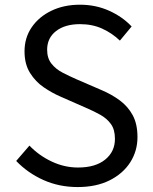

<svg xmlns="http://www.w3.org/2000/svg" viewBox="-20 -766 636 800"><path d="M303.6 13.4Q226.3 13.4 160.7 -16Q95.2 -45.5 47.5 -95.4L102.6 -159.3Q142.2 -118 195.3 -93Q248.3 -68 305.1 -68Q377.7 -68 418.3 -101.1Q458.9 -134.1 458.9 -187.3Q458.9 -225.8 442.5 -248.7Q426.2 -271.7 398.7 -287.3Q371.2 -302.8 336.2 -317.7L231.4 -363.8Q197.3 -378.5 162.8 -401.9Q128.3 -425.2 105.3 -461.9Q82.2 -498.5 82.2 -551.9Q82.2 -608.8 112.2 -652.5Q142.1 -696.2 194.3 -721.3Q246.4 -746.4 313.2 -746.4Q378.8 -746.4 434.6 -721.3Q490.4 -696.2 528.4 -655.7L479.6 -596.8Q446.3 -628.5 405.4 -646.9Q364.5 -665.4 313.2 -665.4Q250.9 -665.4 213.6 -636.6Q176.4 -607.8 176.4 -558.6Q176.4 -523 194.9 -500.2Q213.3 -477.3 241.4 -463Q269.4 -448.6 297.6 -436.2L401.5 -391.3Q444.5 -373.3 478.7 -348Q512.9 -322.8 532.9 -286.1Q552.8 -249.4 552.8 -194.6Q552.8 -136.9 522.7 -89.7Q492.5 -42.5 436.6 -14.5Q380.8 13.4 303.6 13.4Z"/></svg>

Font: Noto Sans HK Thin
Style: Regular
Weight: 100
Designer: Ryoko NISHIZUKA 西塚涼子 (kana, bopomofo & ideographs); Paul D. Hunt (Latin, Greek & Cyrillic); Sandoll Communications 산돌커뮤니
Foundry: Adobe
Version: Version 2.004-H2;hotconv 1.0.118;makeotfexe 2.5.65603